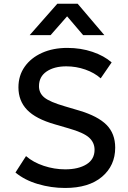

<svg xmlns="http://www.w3.org/2000/svg" viewBox="-20 -964 668 1000"><path d="M319 15Q246.5 15 177.2 -5.5Q108 -26 60.5 -65.5L115.5 -151Q153 -118.5 208 -100.2Q263 -82 319.5 -82Q388 -82 430.2 -108Q472.5 -134 472.5 -184Q472.5 -221.5 443.8 -247.5Q415 -273.5 337.5 -295.5L265.5 -316.5Q166 -345 121 -392Q76 -439 76 -509Q76 -570.5 108.8 -616.8Q141.5 -663 199 -688.8Q256.5 -714.5 330.5 -714.5Q401 -714.5 461.5 -694Q522 -673.5 561.5 -639L504.5 -556Q472 -585 424.2 -601.8Q376.5 -618.5 325.5 -618.5Q262 -618.5 222.5 -591.5Q183 -564.5 183 -515Q183 -479 211.2 -456Q239.5 -433 317 -410.5L393 -388Q490 -359 535 -313.5Q580 -268 580 -195Q580 -101.5 511.2 -43.2Q442.5 15 319 15ZM134.5 -781 278.5 -944.5H384.5L523.5 -781H413L329.5 -879L243.5 -781Z"/></svg>

Font: Geologica
Style: Regular
Weight: 400
Designer: Sindre Bremnes, Frode Helland
Foundry: Monokrom Skriftforlag AS
Version: Version 1.010; ttfautohint (v1.8.4.7-5d5b);gftools[0.9.28]